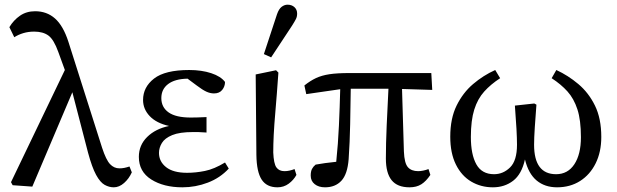

<svg xmlns="http://www.w3.org/2000/svg" viewBox="-20 -787 2637 820"><path d="M466 13Q446 13 427 2.5Q408 -8 390.5 -40Q373 -72 356 -135L289 -393L118 10L34 4L27 -9L257 -488L229 -565Q210 -618 187 -635Q164 -652 126 -652Q101 -652 79.5 -645.5Q58 -639 41 -628L20 -671Q38 -701 65.5 -720Q93 -739 130 -739Q180 -739 215 -708Q250 -677 272 -609L416 -156Q433 -104 450 -86Q467 -68 490 -68Q501 -68 511 -70Q521 -72 533 -76L543 -51Q531 -24 510 -5.5Q489 13 466 13Z M759 13Q679 13 626 -20.5Q573 -54 573 -117Q573 -167 608.5 -202Q644 -237 702 -249Q648 -261 619.5 -291Q591 -321 591 -360Q591 -415 638 -451.5Q685 -488 788 -488Q841 -488 882 -474.5Q923 -461 941 -437Q941 -418 929 -403Q917 -388 894 -388Q878 -388 861.5 -395.5Q845 -403 820 -422L781 -451Q727 -450 698 -428Q669 -406 669 -368Q669 -329 700 -307Q731 -285 795 -285Q810 -285 825 -285.5Q840 -286 862 -287V-221Q837 -223 826 -223Q815 -223 804 -223Q747 -223 715.5 -210Q684 -197 671.5 -176.5Q659 -156 659 -134Q659 -97 689.5 -73Q720 -49 779 -49Q816 -49 855.5 -57Q895 -65 941 -93L957 -67Q920 -27 867.5 -7Q815 13 759 13Z M1165 13Q1119 13 1097.5 -20Q1076 -53 1075 -125L1072 -469L1159 -487L1169 -477Q1162 -378 1156.5 -315Q1151 -252 1149 -211Q1147 -170 1147 -136Q1149 -88 1160.5 -72Q1172 -56 1195 -56Q1206 -56 1217 -58.5Q1228 -61 1238 -65L1246 -40Q1234 -18 1213 -2.5Q1192 13 1165 13ZM1107 -556 1163 -726Q1171 -749 1183 -758Q1195 -767 1208 -767Q1226 -767 1237.5 -756.5Q1249 -746 1249 -729Q1249 -716 1244 -706Q1239 -696 1227 -677L1138 -542Z M1288 -385 1280 -422Q1305 -442 1329.5 -453.5Q1354 -465 1387 -470Q1420 -475 1472 -475H1822L1826 -403L1697 -407L1705 -140Q1707 -90 1722 -73Q1737 -56 1766 -56Q1776 -56 1788 -58.5Q1800 -61 1810 -65L1818 -40Q1800 -13 1779.5 0Q1759 13 1729 13Q1677 13 1652.5 -17.5Q1628 -48 1628 -110Q1628 -172 1631.5 -251.5Q1635 -331 1639 -408H1478Q1477 -332 1475.5 -256Q1474 -180 1469 -107Q1464 -43 1438 -15Q1412 13 1368 13Q1341 13 1324 -0.5Q1307 -14 1307 -37Q1307 -55 1312.5 -65.5Q1318 -76 1328 -84Q1366 -91 1416 -96Q1424 -173 1427.5 -250.5Q1431 -328 1433 -406Z M2085 13Q2034 13 1992.5 -11.5Q1951 -36 1927 -84.5Q1903 -133 1903 -203Q1903 -281 1930 -336Q1957 -391 2000.5 -428Q2044 -465 2095 -488L2116 -453Q2076 -427 2048 -396Q2020 -365 2005.5 -319Q1991 -273 1991 -202Q1991 -127 2014.5 -85Q2038 -43 2090 -43Q2129 -43 2158.5 -72Q2188 -101 2188 -169Q2188 -221 2179 -336L2262 -345L2271 -340Q2267 -289 2264 -243Q2261 -197 2261 -169Q2261 -43 2355 -43Q2405 -43 2433 -85.5Q2461 -128 2461 -201Q2461 -274 2446 -320Q2431 -366 2403.5 -396.5Q2376 -427 2336 -453L2356 -488Q2406 -465 2450 -428Q2494 -391 2521 -336Q2548 -281 2548 -202Q2548 -138 2524 -89.5Q2500 -41 2457.5 -14Q2415 13 2359 13Q2307 13 2272 -16Q2237 -45 2222 -106Q2208 -43 2171.5 -15Q2135 13 2085 13Z"/></svg>

Font: Source Serif Pro
Style: Regular
Weight: 400
Designer: Frank Grießhammer
Foundry: Adobe Systems Incorporated
Version: Version 3.001;hotconv 1.0.111;makeotfexe 2.5.65597